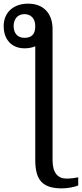

<svg xmlns="http://www.w3.org/2000/svg" viewBox="-84 -785 446 1045"><path d="M252.9 240.2C280.8 240.2 322.3 233.4 341.8 224.1V180.2C320.8 184.1 301.8 187 277.8 187C231.4 187 202.1 156.2 202.1 87.9V-626C202.1 -712.4 152.8 -765.1 68.8 -765.1C-11.2 -765.1 -64 -716.8 -64 -643.1C-64 -569.3 -20 -522 49.8 -522C71.8 -522 91.3 -525.9 107.9 -533.2V85C107.9 194.3 146 240.2 252.9 240.2ZM-9.8 -643.1C-9.8 -680.2 11.2 -708 48.8 -708C84 -708 107.9 -684.6 107.9 -643.1C107.9 -601.6 91.3 -579.1 48.8 -579.1C13.2 -579.1 -9.8 -602.5 -9.8 -643.1Z"/></svg>

Font: The Erased English
Style: Regular
Weight: 400
Designer: Monotype Design team + ligartures altered by 180 Amsterdam
Foundry: Monotype Imaging Inc.
Version: Version 1.030;Glyphs 3.1.2 (3151)